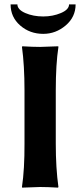

<svg xmlns="http://www.w3.org/2000/svg" viewBox="-20 -861 370 884"><path d="M328.1 -840.8Q328.1 -782.7 282.5 -743.9Q236.8 -705.1 179.2 -705.1Q117.2 -705.1 73 -743.7Q28.8 -782.2 28.8 -840.8H60.1Q60.1 -816.9 96.4 -801Q132.8 -785.2 179.2 -785.2Q223.1 -785.2 260.5 -801Q297.9 -816.9 297.9 -840.8ZM92.8 -444.8Q92.8 -560.1 81.1 -645L83 -647.9Q130.9 -645 165 -645L248 -647.9L249 -645Q236.8 -565.9 236.8 -444.8V-200.2Q236.8 -86.4 249 0L247.1 2.9Q199.2 0 165 0L82 2.9L81.1 0Q93.3 -81.1 92.8 -200.2Z"/></svg>

Font: Linux Biolinum
Style: Bold
Weight: 700
Designer: Philipp H. Poll
Foundry: Philipp H. Poll
Version: Version 1.3.2 ; ttfautohint (v0.9)